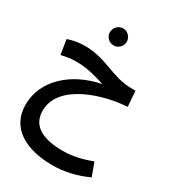

<svg xmlns="http://www.w3.org/2000/svg" viewBox="-238 -876 1145 1273"><g transform="rotate(30 334.5 -239.5)"><path d="M323 -620C358 -620 387 -649 387 -684C387 -720 358 -750 323 -750C287 -750 258 -720 258 -684C258 -649 287 -620 323 -620ZM635 210 598 109C526 137 452 154 382 154C245 154 132 116 132 -11C132 -219 440 -306 608 -314L599 -433H570C416 -433 331 -523 161 -523C114 -523 68 -514 32 -501L50 -389C80 -396 118 -404 163 -404C253 -404 326 -380 387 -361C172 -319 14 -175 14 10C14 191 167 271 371 271C452 271 545 252 635 210Z"/></g></svg>

Font: Noto Sans Arabic UI Semi
Style: Regular
Weight: 600
Designer: Nadine Chahine - Monotype Design Team
Foundry: Monotype Imaging Inc.
Version: Version 1.900